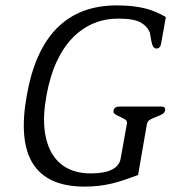

<svg xmlns="http://www.w3.org/2000/svg" viewBox="-20 -688 638 712"><path d="M592 -278Q590 -269 580.5 -264Q571 -259 559 -254.5Q547 -250 537 -244.5Q527 -239 525 -229L492 -39Q465 -29 441.5 -21Q418 -13 395 -7.5Q372 -2 347.5 1Q323 4 294 4Q19 4 79 -332Q137 -668 413 -668Q446 -668 472 -665Q498 -662 519.5 -656.5Q541 -651 559 -643Q577 -635 595 -625L578 -529Q575 -508 560 -508Q546 -508 541 -537L536 -566Q527 -590 502 -604.5Q477 -619 418 -619Q370 -619 327.5 -601.5Q285 -584 250 -548.5Q215 -513 190 -459Q165 -405 152 -332Q139 -260 145.5 -206Q152 -152 174.5 -116Q197 -80 233 -62.5Q269 -45 316 -45Q368 -45 395 -59Q422 -73 427 -98L451 -231Q452 -240 444 -245Q436 -250 426 -254.5Q416 -259 407.5 -264Q399 -269 401 -278Q404 -293 424 -293H577Q595 -293 592 -278Z"/></svg>

Font: Jura
Style: Italic
Weight: 400
Designer: Ed Merritt
Foundry: Ten by Twenty
Version: Version 1.007